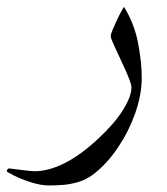

<svg xmlns="http://www.w3.org/2000/svg" viewBox="-97 -264 493 566"><path d="M320.8 -34.7Q320.8 15.1 302 68.6Q283.2 122.1 252.2 168.7Q221.2 215.3 183.6 245.6Q161.1 264.2 135.5 272Q109.9 279.8 86.7 281.2Q63.5 282.7 48.3 282.7Q22.9 282.7 -6.3 273.2Q-35.6 263.7 -56.4 253.2Q-77.1 242.7 -77.1 240.7Q-77.1 238.3 -75 235.4Q-72.8 232.4 -70.8 232.4Q-69.3 232.4 -54.4 234.4Q-39.6 236.3 -21.7 238.5Q-3.9 240.7 5.9 240.7Q46.4 240.7 94.2 216.6Q142.1 192.4 193.8 143.6Q240.7 100.1 265.6 60.1Q290.5 20 290.5 -5.9Q290.5 -15.6 281.2 -37.8Q272 -60.1 260 -85.4Q248 -110.8 238.8 -131.1Q229.5 -151.4 229.5 -157.7Q229.5 -163.1 234.9 -176Q240.2 -189 247.3 -204.1Q254.4 -219.2 260.7 -230.7Q267.1 -242.2 268.6 -243.7Q298.8 -194.8 309.8 -138.2Q320.8 -81.5 320.8 -34.7Z"/></svg>

Font: Scheherazade New
Style: Regular
Weight: 400
Designer: SIL International
Foundry: SIL International
Version: Version 4.000